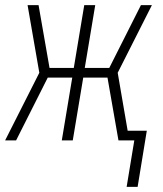

<svg xmlns="http://www.w3.org/2000/svg" viewBox="-20 -550 640 752"><path d="M519 182H476L506 0H444L401 -246H306L265 0H222L263 -246H167L43 0H0L134 -265L88 -530H131L174 -284H269L310 -530H353L312 -284H408L532 -530H575L441 -265L480 -38H555Z"/></svg>

Font: Iosevka Curly XLtExObl
Style: Regular
Weight: 200
Width: 7
Italic angle: -9°
Monospace: yes
Designer: Belleve Invis
Foundry: Belleve Invis
Version: Version 11.0.1; ttfautohint (v1.8.3)